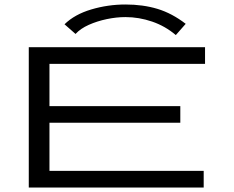

<svg xmlns="http://www.w3.org/2000/svg" viewBox="-20 -834 1040 854"><path d="M108 0V-624H892V-550H200V-362H782V-288H200V-74H886V0ZM316 -683 267 -726Q312 -770 386 -792Q460 -814 538 -814Q616 -814 680.5 -794.5Q745 -775 806 -728L762 -678Q715 -718 656.5 -738Q598 -758 538 -758Q498 -758 455 -749Q412 -740 375 -723.5Q338 -707 316 -683Z"/></svg>

Font: Inconsolata UltraExpanded
Style: Regular
Weight: 400
Width: 9
Monospace: yes
Designer: Raph Levien, Cyreal, Brenton Simpson
Foundry: Raph Levien, Cyreal, Google
Version: Version 3.000; ttfautohint (v1.8.2.53-6de2)